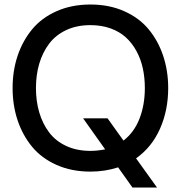

<svg xmlns="http://www.w3.org/2000/svg" viewBox="-20 -752 805 855"><path d="M569.8 83 505.9 -6.8Q447.8 12.2 382.8 12.2Q298.8 12.2 231.9 -17.6Q165 -47.4 122.8 -98.6Q80.6 -149.9 58.3 -216.6Q36.1 -283.2 36.1 -359.9Q36.1 -436.5 58.3 -503.2Q80.6 -569.8 122.8 -621.1Q165 -672.4 231.9 -702.1Q298.8 -731.9 382.8 -731.9Q466.3 -731.9 533.2 -702.1Q600.1 -672.4 642.3 -621.1Q684.6 -569.8 706.8 -502.9Q729 -436 729 -359.9Q729 -260.7 692.4 -178.5Q655.8 -96.2 585.9 -46.9L679.2 83ZM382.8 -80.1Q413.1 -80.1 448.2 -86.9L350.1 -225.1H459L529.8 -126Q577.1 -162.1 601.1 -223.4Q625 -284.7 625 -359.9Q625 -406.2 616 -447.8Q606.9 -489.3 587.6 -524.7Q568.4 -560.1 540.3 -585.7Q512.2 -611.3 471.9 -625.7Q431.6 -640.1 382.8 -640.1Q321.8 -640.1 274.7 -617.9Q227.5 -595.7 198.5 -556.9Q169.4 -518.1 154.8 -468.3Q140.1 -418.5 140.1 -359.9Q140.1 -301.3 154.8 -251.5Q169.4 -201.7 198.5 -162.8Q227.5 -124 274.7 -102.1Q321.8 -80.1 382.8 -80.1Z"/></svg>

Font: Aspekta 450
Style: Regular
Weight: 450
Designer: Ivo Dolenc
Version: Version 2.000